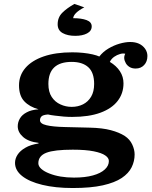

<svg xmlns="http://www.w3.org/2000/svg" viewBox="-20 -821 760 961"><path d="M352.5 -801.3 401.9 -784.2Q349.1 -756.8 346.2 -730Q387.2 -730 413.1 -720.5Q439 -710.9 439 -689Q439 -666 415.8 -653.8Q392.6 -641.6 356.4 -641.6Q318.4 -641.6 293.5 -655.5Q268.6 -669.4 268.6 -699.2Q268.6 -733.9 291.7 -757.1Q314.9 -780.3 352.5 -801.3ZM631.8 -610.8Q682.1 -610.8 706.5 -576.7Q717.8 -560.1 717.8 -541Q717.8 -512.7 701.4 -495.4Q685.1 -478 659.2 -478Q641.1 -478 628.9 -485.4Q616.7 -492.7 609.9 -504.4Q595.2 -530.3 606.9 -551.8Q596.7 -555.2 581.1 -550.8Q565.4 -546.4 551.3 -536.6Q536.6 -525.9 529.8 -511.2Q562.5 -491.7 580.3 -464.4Q598.1 -437 598.1 -403.8Q598.1 -353.5 568.8 -315.7Q539.6 -277.8 482.4 -256.8Q425.3 -235.8 340.8 -235.8Q300.8 -235.8 255.4 -242.2Q234.4 -244.6 220.2 -248Q195.3 -246.1 187.7 -238.3Q180.2 -230.5 180.2 -219.2Q180.2 -201.7 212.4 -194.3Q243.7 -186.5 306.2 -185.1L429.2 -182.1Q492.2 -180.7 534.7 -169.4Q577.1 -158.2 605 -140.1Q629.9 -123.5 641.8 -97.9Q653.8 -72.3 653.8 -47.9Q653.8 -14.2 638.9 16.1Q624 46.4 589.4 69.8Q554.2 93.3 494.4 106.7Q434.6 120.1 344.2 120.1Q256.8 120.1 191.7 104.2Q126.5 88.4 90.8 60.1Q55.2 31.7 55.2 -5.9Q55.2 -26.9 67.9 -46.6Q80.6 -66.4 106.9 -81.5Q131.3 -96.2 172.9 -103V-106Q122.1 -111.8 95.5 -135.5Q68.8 -159.2 68.8 -189Q68.8 -209.5 79.6 -228Q90.3 -246.6 113.8 -258.8Q135.7 -271 172.9 -273.9Q127 -286.6 101.1 -314.5Q75.2 -342.3 75.2 -394Q75.2 -443.8 107.2 -481Q139.2 -518.1 198.7 -538.6Q258.3 -559.1 341.8 -559.1Q369.6 -559.1 395.8 -556.4Q421.9 -553.7 443.4 -548.8Q465.8 -543.5 477.1 -538.1Q495.6 -562 522.7 -578.1Q549.8 -594.2 578.6 -602.5Q607.9 -610.8 631.8 -610.8ZM338.9 -511.2Q222.2 -511.2 222.2 -400.9Q222.2 -360.8 239 -335.4Q255.9 -310.1 282.7 -298.3Q309.1 -286.1 338.9 -286.1Q370.1 -286.1 395.5 -298.8Q420.9 -311.5 436 -336.9Q451.2 -362.3 451.2 -400.9Q451.2 -458 421.9 -484.6Q392.6 -511.2 338.9 -511.2ZM344.2 -71.8Q252 -71.8 212.4 -56.6Q171.9 -41 171.9 -3.9Q171.9 11.2 186.8 24.4Q201.7 37.6 227.1 47.4Q278.8 67.9 350.1 67.9Q405.8 67.9 444.8 57.1Q483.9 46.4 504.4 27.3Q524.9 8.8 524.9 -15.1Q524.9 -30.8 506.8 -43Q488.8 -55.7 449 -63.7Q409.2 -71.8 344.2 -71.8Z"/></svg>

Font: BIZ UDPMincho
Style: Bold
Weight: 700
Designer: TypeBank Co., Ltd.
Foundry: Morisawa Inc.
Version: Version 1.06